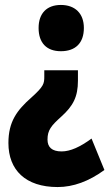

<svg xmlns="http://www.w3.org/2000/svg" viewBox="-20 -583 442 776"><path d="M319 -470C319 -529 283 -563 226 -563C169 -563 136 -529 136 -470C136 -410 168 -376 226 -376C286 -376 319 -410 319 -470ZM295 -257V-299H159V-274C159 -245 157 -234 107 -189C48 -137 14 -91 14 -5C14 104 83 173 213 173C276 173 339 150 402 104L350 -23C304 11 264 29 229 29C190 29 172 12 172 -19C172 -57 187 -75 227 -111C276 -155 295 -192 295 -257Z"/></svg>

Font: Noto Sans Gujarati ExtraCondensed Black
Style: Regular
Weight: 900
Width: 2
Designer: Jelle Bosma - Monotype Design Team, Universal Thirst
Foundry: Monotype Imaging Inc.
Version: Version 2.106